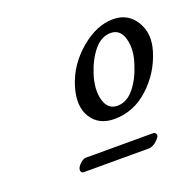

<svg xmlns="http://www.w3.org/2000/svg" viewBox="-76 -603 530 521"><g transform="rotate(-20 188.5 -342.5)"><path d="M299 -524Q342 -524 364 -488Q386 -452 371 -404Q354 -348 310.5 -308Q267 -268 211 -268Q166 -268 145 -301.5Q124 -335 140 -388Q157 -444 204 -484Q251 -524 299 -524ZM280 -491Q253 -491 232 -465.5Q211 -440 199 -402Q186 -361 194.5 -330Q203 -299 231 -299Q258 -299 279 -324.5Q300 -350 312 -389Q325 -428 316.5 -459.5Q308 -491 280 -491ZM102 -196H296Q301 -196 303.5 -191.5Q306 -187 303 -182Q287 -161 270 -161H83Q78 -161 76 -164.5Q74 -168 75 -173Q77 -180 85.5 -188Q94 -196 102 -196Z"/></g></svg>

Font: EB Garamond 12
Style: Italic
Weight: 400
Italic angle: -17°
Version: Version 0.016; ttfautohint (v1.8.4)